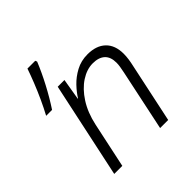

<svg xmlns="http://www.w3.org/2000/svg" viewBox="-188 -862 1009 1009"><g transform="rotate(-45 316.5 -357.0)"><path d="M95 0 209 -534H259L239 -415H241Q258 -443 286 -472.5Q314 -502 353 -523Q392 -544 440 -544Q505 -544 541 -509.5Q577 -475 577 -411Q577 -392 574 -371.5Q571 -351 567 -334L496 0H436L508 -341Q512 -361 514.5 -376Q517 -391 517 -405Q517 -448 493.5 -469.5Q470 -491 426 -491Q382 -491 338 -462.5Q294 -434 259.5 -380.5Q225 -327 209 -253L155 0ZM58 -469Q78 -506 98 -549.5Q118 -593 135 -636Q152 -679 164 -714H222L226 -704Q203 -647 170 -584.5Q137 -522 102 -469Z"/></g></svg>

Font: Noto Sans Light
Style: Italic
Weight: 300
Italic angle: -12°
Designer: Monotype Design Team
Foundry: Monotype Imaging Inc.
Version: Version 2.013; ttfautohint (v1.8.4.7-5d5b)